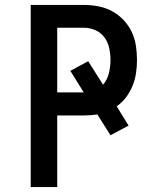

<svg xmlns="http://www.w3.org/2000/svg" viewBox="-20 -755 640 775"><path d="M104 0V-735H319Q348 -735 377 -729.5Q406 -724 432 -710Q458 -696 478.5 -674.5Q499 -653 511.5 -626.5Q524 -600 528.5 -571Q533 -542 533 -512Q533 -486 529 -459.5Q525 -433 515 -408.5Q505 -384 489 -362.5Q473 -341 451 -326L499 -248L426 -209L373 -293Q360 -291 346.5 -290Q333 -289 319 -289H211V0ZM318 -382 264 -469 336 -508 396 -413Q413 -433 419.5 -459.5Q426 -486 426 -512Q426 -536 421 -560Q416 -584 402 -603.5Q388 -623 365.5 -633Q343 -643 319 -643H211V-382Z"/></svg>

Font: Iosevka Semibold Extended
Style: Regular
Weight: 600
Width: 7
Monospace: yes
Designer: Belleve Invis
Foundry: Belleve Invis
Version: Version 32.5.0; ttfautohint (v1.8.4)